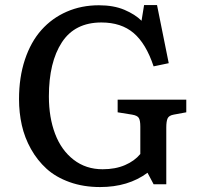

<svg xmlns="http://www.w3.org/2000/svg" viewBox="-20 -735 793 769"><path d="M380.9 14.2Q314 14.2 258.8 -5.6Q203.6 -25.4 166.5 -59.1Q129.4 -92.8 104 -138.2Q78.6 -183.6 67.4 -233.6Q56.2 -283.7 56.2 -337.9Q56.2 -425.3 79.8 -496.3Q103.5 -567.4 146 -615Q188.5 -662.6 247.3 -688.2Q306.2 -713.9 376 -713.9Q435.5 -713.9 478.5 -695.6Q521.5 -677.2 546.9 -651.9L557.1 -714.8H608.9L655.8 -481.9L595.2 -469.2Q564.9 -560.5 515.1 -602.8Q465.3 -645 386.2 -645Q279.8 -645 227.8 -565.4Q175.8 -485.8 175.8 -349.1Q175.8 -264.6 200.7 -199Q225.6 -133.3 274.9 -95.2Q324.2 -57.1 391.1 -57.1Q441.9 -57.1 480.5 -73.7Q519 -90.3 542 -118.2V-228Q542 -252.9 535.9 -262.7Q529.8 -272.5 508.8 -275.9L451.2 -285.2V-335.9H726.1V-285.2L675.8 -275.9Q656.7 -272.5 651.4 -261Q646 -249.5 646 -224.1V2.9H595.2L570.8 -43Q493.7 14.2 380.9 14.2Z"/></svg>

Font: Literata Book Medium
Style: Regular
Weight: 500
Designer: Latin by Veronika Burian and Jose Scaglione. Greek by Irene Vlachou. Cyrillic by Vera Evstafieva
Foundry: TypeTogether
Version: Version 2.003;PS 002.003;hotconv 1.0.88;makeotf.lib2.5.64775